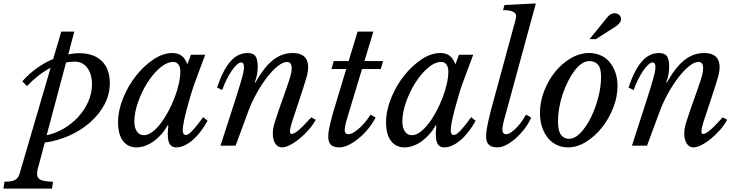

<svg xmlns="http://www.w3.org/2000/svg" viewBox="-115 -849 4293 1119"><path d="M15 -375Q52 -417 98 -450.5Q144 -484 195 -505L242 -665H318L283 -532Q299 -535 314.5 -537Q330 -539 346 -539Q431 -539 478 -493.5Q525 -448 525 -364Q525 -298 493.5 -239.5Q462 -181 409.5 -135Q357 -89 288.5 -58.5Q220 -28 146 -18L109 121Q104 136 102.5 146Q101 156 101 164Q101 189 121.5 199Q142 209 194 210L188 250H-95L-89 210Q-47 210 -28 200Q-9 190 -1 164L180 -454Q142 -434 107 -406.5Q72 -379 42 -347ZM320 -490Q307 -490 294.5 -488.5Q282 -487 270 -485L157 -61Q207 -71 254.5 -98.5Q302 -126 339 -165.5Q376 -205 398.5 -254.5Q421 -304 421 -358Q421 -418 393.5 -454Q366 -490 320 -490Z M895 -488Q857 -488 816.5 -453Q776 -418 743 -365.5Q710 -313 689 -252.5Q668 -192 668 -140Q668 -104 683 -82.5Q698 -61 724 -61Q747 -61 772 -79.5Q797 -98 820.5 -128.5Q844 -159 865 -198Q886 -237 902 -278.5Q918 -320 927 -360Q936 -400 936 -432Q936 -458 925 -473Q914 -488 895 -488ZM998 -530H1081L1024 -377Q1010 -339 997 -296Q984 -253 973.5 -213Q963 -173 956.5 -140.5Q950 -108 950 -91Q950 -62 969 -62Q983 -62 1009.5 -91Q1036 -120 1069 -166L1095 -145Q1053 -70 1004.5 -30Q956 10 911 10Q888 10 875.5 -7.5Q863 -25 863 -65Q863 -74 863.5 -86Q864 -98 866 -118L862 -119Q847 -91 826.5 -67.5Q806 -44 782 -26.5Q758 -9 732 0.5Q706 10 681 10Q630 10 601.5 -28Q573 -66 573 -135Q573 -204 602 -276Q631 -348 677 -406.5Q723 -465 779 -502.5Q835 -540 889 -540Q922 -540 943 -524.5Q964 -509 977 -474Z M1558 -488Q1534 -488 1503.5 -463.5Q1473 -439 1441.5 -398.5Q1410 -358 1381 -306Q1352 -254 1332 -200L1258 0H1170L1244 -229Q1262 -284 1274 -323Q1286 -362 1293.5 -388.5Q1301 -415 1304 -431.5Q1307 -448 1307 -458Q1307 -485 1290 -485Q1279 -485 1264 -471Q1249 -457 1234 -434.5Q1219 -412 1204.5 -383Q1190 -354 1180 -324L1150 -339Q1185 -442 1228 -491Q1271 -540 1328 -540Q1360 -540 1373.5 -522Q1387 -504 1387 -461Q1387 -412 1370 -370L1373 -367Q1424 -458 1476 -499Q1528 -540 1591 -540Q1636 -540 1658.5 -519Q1681 -498 1681 -459Q1681 -445 1678.5 -429.5Q1676 -414 1669.5 -392Q1663 -370 1653 -338.5Q1643 -307 1628 -262Q1605 -193 1590 -147.5Q1575 -102 1575 -83Q1575 -68 1585 -68Q1599 -68 1626 -91Q1653 -114 1699 -165L1725 -151Q1709 -121 1684 -92.5Q1659 -64 1631 -41Q1603 -18 1575.5 -4Q1548 10 1529 10Q1504 10 1489.5 -12Q1475 -34 1475 -70Q1475 -83 1477 -98Q1479 -113 1487.5 -140Q1496 -167 1511.5 -212.5Q1527 -258 1554 -333Q1563 -359 1569 -377Q1575 -395 1578.5 -408.5Q1582 -422 1583.5 -432Q1585 -442 1585 -451Q1585 -488 1558 -488Z M1995 -447 1912 -172Q1895 -118 1894 -90Q1894 -81 1898.5 -74Q1903 -67 1914 -67Q1932 -67 1952 -80.5Q1972 -94 1990.5 -112.5Q2009 -131 2023.5 -150.5Q2038 -170 2045 -181L2074 -164Q2057 -130 2031 -98.5Q2005 -67 1976 -43Q1947 -19 1917.5 -4.5Q1888 10 1864 10Q1829 10 1813.5 -5Q1798 -20 1798 -55Q1798 -75 1805 -108.5Q1812 -142 1829 -202L1903 -447H1817L1830 -493H1917L1969 -665H2061L2009 -493H2118L2104 -447Z M2457 -488Q2419 -488 2378.5 -453Q2338 -418 2305 -365.5Q2272 -313 2251 -252.5Q2230 -192 2230 -140Q2230 -104 2245 -82.5Q2260 -61 2286 -61Q2309 -61 2334 -79.5Q2359 -98 2382.5 -128.5Q2406 -159 2427 -198Q2448 -237 2464 -278.5Q2480 -320 2489 -360Q2498 -400 2498 -432Q2498 -458 2487 -473Q2476 -488 2457 -488ZM2560 -530H2643L2586 -377Q2572 -339 2559 -296Q2546 -253 2535.5 -213Q2525 -173 2518.5 -140.5Q2512 -108 2512 -91Q2512 -62 2531 -62Q2545 -62 2571.5 -91Q2598 -120 2631 -166L2657 -145Q2615 -70 2566.5 -30Q2518 10 2473 10Q2450 10 2437.5 -7.5Q2425 -25 2425 -65Q2425 -74 2425.5 -86Q2426 -98 2428 -118L2424 -119Q2409 -91 2388.5 -67.5Q2368 -44 2344 -26.5Q2320 -9 2294 0.5Q2268 10 2243 10Q2192 10 2163.5 -28Q2135 -66 2135 -135Q2135 -204 2164 -276Q2193 -348 2239 -406.5Q2285 -465 2341 -502.5Q2397 -540 2451 -540Q2484 -540 2505 -524.5Q2526 -509 2539 -474Z M2878 -691Q2883 -709 2888 -727.5Q2893 -746 2893 -755Q2893 -790 2817 -790L2825 -820L3008 -829L2829 -172Q2813 -120 2813 -90Q2813 -81 2818 -74Q2823 -67 2834 -67Q2850 -67 2868 -80.5Q2886 -94 2902.5 -112.5Q2919 -131 2932 -150.5Q2945 -170 2951 -181L2981 -164Q2966 -130 2942 -98.5Q2918 -67 2891 -43Q2864 -19 2836 -4.5Q2808 10 2786 10Q2751 10 2734.5 -5Q2718 -20 2718 -55Q2718 -75 2724 -108.5Q2730 -142 2745 -202Z M3195 10Q3161 10 3131.5 -3.5Q3102 -17 3080 -43Q3058 -69 3045 -106.5Q3032 -144 3032 -191Q3032 -256 3056.5 -319Q3081 -382 3121 -431Q3161 -480 3212.5 -510Q3264 -540 3319 -540Q3355 -540 3385.5 -526.5Q3416 -513 3437.5 -487.5Q3459 -462 3471.5 -426.5Q3484 -391 3484 -348Q3484 -285 3459 -221Q3434 -157 3393.5 -106Q3353 -55 3301 -22.5Q3249 10 3195 10ZM3201 -40Q3235 -40 3268.5 -75Q3302 -110 3328.5 -163.5Q3355 -217 3371.5 -280Q3388 -343 3388 -400Q3388 -453 3369.5 -473Q3351 -493 3319 -493Q3297 -493 3274.5 -477.5Q3252 -462 3232 -435Q3212 -408 3194.5 -373Q3177 -338 3164 -299Q3151 -260 3144 -219.5Q3137 -179 3137 -142Q3137 -85 3155 -62.5Q3173 -40 3201 -40ZM3321 -621 3417 -739Q3441 -772 3466 -772Q3479 -772 3489.5 -765.5Q3500 -759 3504 -745Q3506 -729 3497 -716.5Q3488 -704 3471 -693L3358 -621Z M3956 -488Q3932 -488 3901.5 -463.5Q3871 -439 3839.5 -398.5Q3808 -358 3779 -306Q3750 -254 3730 -200L3656 0H3568L3642 -229Q3660 -284 3672 -323Q3684 -362 3691.5 -388.5Q3699 -415 3702 -431.5Q3705 -448 3705 -458Q3705 -485 3688 -485Q3677 -485 3662 -471Q3647 -457 3632 -434.5Q3617 -412 3602.5 -383Q3588 -354 3578 -324L3548 -339Q3583 -442 3626 -491Q3669 -540 3726 -540Q3758 -540 3771.5 -522Q3785 -504 3785 -461Q3785 -412 3768 -370L3771 -367Q3822 -458 3874 -499Q3926 -540 3989 -540Q4034 -540 4056.5 -519Q4079 -498 4079 -459Q4079 -445 4076.5 -429.5Q4074 -414 4067.5 -392Q4061 -370 4051 -338.5Q4041 -307 4026 -262Q4003 -193 3988 -147.5Q3973 -102 3973 -83Q3973 -68 3983 -68Q3997 -68 4024 -91Q4051 -114 4097 -165L4123 -151Q4107 -121 4082 -92.5Q4057 -64 4029 -41Q4001 -18 3973.5 -4Q3946 10 3927 10Q3902 10 3887.5 -12Q3873 -34 3873 -70Q3873 -83 3875 -98Q3877 -113 3885.5 -140Q3894 -167 3909.5 -212.5Q3925 -258 3952 -333Q3961 -359 3967 -377Q3973 -395 3976.5 -408.5Q3980 -422 3981.5 -432Q3983 -442 3983 -451Q3983 -488 3956 -488Z"/></svg>

Font: SVN-Libre Baskerville
Style: Italic
Weight: 400
Italic angle: -14°
Designer: Pablo Impallari, Rodrigo Fuenzalida
Foundry: Pablo Impallari, Rodrigo Fuenzalida
Version: Version 1.000; ttfautohint (v1.8.4)